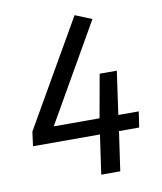

<svg xmlns="http://www.w3.org/2000/svg" viewBox="-78 -742 680 805"><g transform="rotate(-10 262.0 -339.0)"><path d="M479 -167H393L369 0H288L312 -167H27L35 -228L294 -678L365 -649L127 -234H322L355 -418H428L402 -234H489Z"/></g></svg>

Font: Fira Sans Book
Style: Italic
Weight: 350
Italic angle: -8°
Designer: bBox Type GmbH & Carrois Corporate GbR & Edenspiekermann AG
Foundry: bBox Type GmbH & Carrois Corporate GbR & Edenspiekermann AG
Version: Version 4.301